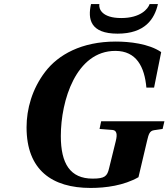

<svg xmlns="http://www.w3.org/2000/svg" viewBox="-20 -912 831 947"><path d="M429 -892C412 -818 425 -746 560 -746C695 -746 742 -818 759 -892H718C710 -868 673 -823 578 -823C483 -823 466 -868 470 -892ZM111 -284C111 -73 237 15 427 15C502 15 591 3 663 -38L705 -216C713 -249 717 -267 741 -270L782 -276L791 -314H479L471 -276L535 -271C555 -269 560 -251 551 -216L518 -82C509 -43 497 -31 437 -31C326 -31 280 -105 280 -241C280 -416 355 -661 549 -661C653 -661 693 -582 702 -480H740L775 -655C714 -697 617 -707 551 -707C382 -707 267 -642 203 -558C138 -473 111 -374 111 -284Z"/></svg>

Font: Heuristica
Style: Bold Italic
Weight: 700
Italic angle: -13°
Version: Version 1.0.1